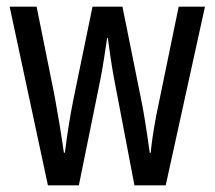

<svg xmlns="http://www.w3.org/2000/svg" viewBox="-20 -557 645 577"><path d="M384 0H478L596 -537H517L450 -212C441 -164 435 -124 433 -98H430C420 -170 411 -227 403 -264L348 -537H258L202 -265C189 -202 181 -146 175 -98H172C164 -155 154 -214 144 -269L90 -537H9L124 0H217L283 -325C290 -361 296 -404 302 -443H304C309 -406 315 -363 322 -325Z"/></svg>

Font: Noto Sans UI Condensed
Style: Regular
Weight: 400
Width: 3
Designer: Monotype Design Team
Foundry: Monotype Imaging Inc.
Version: Version 1.901